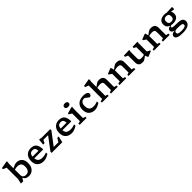

<svg xmlns="http://www.w3.org/2000/svg" viewBox="608 -3028 5545 5545"><g transform="rotate(-45 3381.0 -255.0)"><path d="M627 -277Q627 -184.5 595.8 -120Q564.5 -55.5 508.5 -21.8Q452.5 12 378.5 12Q317 12 273.8 -12Q230.5 -36 207 -92L152 0H59.5L93 -148.5V-616.5Q86.5 -619 68.8 -626.5Q51 -634 29 -643Q7 -652 -12.5 -660.5V-705L201.5 -743H230.5L219.5 -630.5V-463.5Q291.5 -500.5 329.8 -512.8Q368 -525 393.5 -525Q505.5 -525 566.2 -459Q627 -393 627 -277ZM219.5 -203.5Q219.5 -134.5 251.5 -103.2Q283.5 -72 347 -72Q416 -72 455.2 -119Q494.5 -166 494.5 -264Q494.5 -426 337.5 -426Q279.5 -426 219.5 -407Z M980.5 -525Q1105 -525 1158 -453.8Q1211 -382.5 1213 -242.5H848.5Q856.5 -160 902 -124.8Q947.5 -89.5 1036.5 -89.5Q1086.5 -89.5 1128.5 -100Q1170.5 -110.5 1206.5 -123V-66.5Q1149 -29 1092 -9Q1035 11 989.5 11Q867 11 796.2 -55.8Q725.5 -122.5 725.5 -249.5Q725.5 -334 756.5 -395.8Q787.5 -457.5 844.8 -491.2Q902 -525 980.5 -525ZM976 -446.5Q919 -446.5 886.2 -415.5Q853.5 -384.5 848 -312.5H1087Q1083.5 -388 1054.8 -417.2Q1026 -446.5 976 -446.5Z M1313 0V-48.5L1604 -435.5H1412.5L1366 -342.5H1309L1327 -525H1376L1399 -514H1769.5V-466L1476 -78.5H1667L1736.5 -192H1792.5L1748.5 0Z M2128.5 -525Q2253 -525 2306 -453.8Q2359 -382.5 2361 -242.5H1996.5Q2004.5 -160 2050 -124.8Q2095.5 -89.5 2184.5 -89.5Q2234.5 -89.5 2276.5 -100Q2318.5 -110.5 2354.5 -123V-66.5Q2297 -29 2240 -9Q2183 11 2137.5 11Q2015 11 1944.2 -55.8Q1873.5 -122.5 1873.5 -249.5Q1873.5 -334 1904.5 -395.8Q1935.5 -457.5 1992.8 -491.2Q2050 -525 2128.5 -525ZM2124 -446.5Q2067 -446.5 2034.2 -415.5Q2001.5 -384.5 1996 -312.5H2235Q2231.5 -388 2202.8 -417.2Q2174 -446.5 2124 -446.5Z M2592.5 -601Q2549.5 -601 2525.2 -618.8Q2501 -636.5 2501 -672.5Q2501 -708.5 2525.2 -725.8Q2549.5 -743 2592.5 -743Q2635.5 -743 2659.8 -725.8Q2684 -708.5 2684 -672.5Q2684 -636.5 2659.8 -618.8Q2635.5 -601 2592.5 -601ZM2672.5 -525 2664.5 -398.5V-69.5L2739.5 -50.5V0H2458.5V-50.5L2537.5 -69.5V-385.5Q2532 -389 2516.8 -397.8Q2501.5 -406.5 2483.2 -417.2Q2465 -428 2449.5 -437V-472L2635 -525Z M3127 -525Q3194 -525 3231.8 -511Q3269.5 -497 3285.2 -475.8Q3301 -454.5 3301 -432.5Q3301 -401 3280 -379Q3259 -357 3230 -357Q3224 -357 3206 -371.2Q3188 -385.5 3165.2 -404Q3142.5 -422.5 3121.2 -436.5Q3100 -450.5 3088 -450.5Q3020 -450.5 2981.8 -410.2Q2943.5 -370 2943.5 -283.5Q2943.5 -184 2987.2 -137.5Q3031 -91 3120.5 -91Q3161.5 -91 3202.5 -99.8Q3243.5 -108.5 3287.5 -125V-66.5Q3169.5 11 3079 11Q2962 11 2892.2 -55.8Q2822.5 -122.5 2822.5 -249.5Q2822.5 -379.5 2902.8 -452.2Q2983 -525 3127 -525Z M3642 0H3367.5V-50.5L3446.5 -69.5V-616.5Q3440 -619.5 3422.2 -626.8Q3404.5 -634 3382.5 -643Q3360.5 -652 3341 -660.5V-705L3555 -743H3584L3573.5 -630.5V-429.5Q3617.5 -463.5 3645.2 -482.8Q3673 -502 3691.8 -511Q3710.5 -520 3727.2 -522.5Q3744 -525 3765.5 -525Q3852.5 -525 3893 -483.8Q3933.5 -442.5 3933.5 -362.5V-69.5L4013 -50.5V0H3738V-50.5L3807 -68V-325Q3807 -372 3782.8 -392.8Q3758.5 -413.5 3699.5 -413.5Q3668.5 -413.5 3635.5 -408Q3602.5 -402.5 3573.5 -394V-68L3642 -50.5Z M4456 -50.5 4524.5 -68V-325Q4524.5 -372 4500.2 -392.8Q4476 -413.5 4417 -413.5Q4386 -413.5 4353 -408Q4320 -402.5 4291 -394V-68L4360 -50.5V0H4085.5V-50.5L4164.5 -69.5V-377.5Q4156 -383 4133.2 -398.2Q4110.5 -413.5 4076.5 -437V-464L4232 -527H4256.5L4287.5 -426.5Q4333 -461.5 4361.2 -481.5Q4389.5 -501.5 4408.8 -510.8Q4428 -520 4444.5 -522.5Q4461 -525 4483.5 -525Q4570 -525 4610.8 -483.8Q4651.5 -442.5 4651.5 -362.5V-69.5L4731 -50.5V0H4456Z M4989.5 -182Q4989.5 -138.5 5012 -119.5Q5034.5 -100.5 5089 -100.5Q5116 -100.5 5145.5 -105.2Q5175 -110 5202 -118V-430L5131.5 -465V-514L5336.5 -518L5328.5 -438.5V-127.5Q5334.5 -124 5352.2 -114.5Q5370 -105 5389.2 -94.5Q5408.5 -84 5419 -78V-52.5L5264 11H5242.5L5203.5 -79Q5162 -47 5135.8 -28.8Q5109.5 -10.5 5091.8 -2Q5074 6.5 5058.2 8.8Q5042.5 11 5022 11Q4939.5 11 4901.2 -28.2Q4863 -67.5 4863 -143V-425L4774 -463V-512L5000.5 -519L4989.5 -440Z M5859 -50.5 5927.5 -68V-325Q5927.5 -372 5903.2 -392.8Q5879 -413.5 5820 -413.5Q5789 -413.5 5756 -408Q5723 -402.5 5694 -394V-68L5763 -50.5V0H5488.5V-50.5L5567.5 -69.5V-377.5Q5559 -383 5536.2 -398.2Q5513.5 -413.5 5479.5 -437V-464L5635 -527H5659.5L5690.5 -426.5Q5736 -461.5 5764.2 -481.5Q5792.5 -501.5 5811.8 -510.8Q5831 -520 5847.5 -522.5Q5864 -525 5886.5 -525Q5973 -525 6013.8 -483.8Q6054.5 -442.5 6054.5 -362.5V-69.5L6134 -50.5V0H5859Z M6439.5 -160.5Q6402.5 -160.5 6371 -166Q6345 -163.5 6333.8 -155.5Q6322.5 -147.5 6322.5 -129.5Q6322.5 -117.5 6327.5 -109Q6332.5 -100.5 6350.2 -95.5Q6368 -90.5 6405.8 -88Q6443.5 -85.5 6509 -85Q6640 -84.5 6694.8 -52.5Q6749.5 -20.5 6749.5 57.5Q6749.5 139.5 6672.2 186Q6595 232.5 6443.5 232.5Q6345.5 232.5 6287.8 218.2Q6230 204 6205.2 177.2Q6180.5 150.5 6180.5 113Q6180.5 76.5 6213.5 48.5Q6246.5 20.5 6326.5 12.5Q6265 1 6242 -24.2Q6219 -49.5 6219 -85Q6219 -117.5 6245.2 -141.2Q6271.5 -165 6333.5 -175.5Q6275 -194.5 6244 -237Q6213 -279.5 6213 -342.5Q6213 -430.5 6273.2 -477.8Q6333.5 -525 6439.5 -525Q6488 -525 6527.5 -514Q6569.5 -515 6612.5 -516.8Q6655.5 -518.5 6689.2 -520.2Q6723 -522 6738.5 -522Q6748 -522 6751.5 -514.5Q6755 -507 6755 -487.5Q6755 -431.5 6740.5 -431.5Q6730 -431.5 6707.2 -434.8Q6684.5 -438 6632 -446.5Q6663 -403.5 6663 -342.5Q6663 -254.5 6603.5 -207.5Q6544 -160.5 6439.5 -160.5ZM6443 -234Q6487 -234 6516.8 -259Q6546.5 -284 6546.5 -343.5Q6546.5 -401.5 6520.8 -427.5Q6495 -453.5 6438.5 -453.5Q6393.5 -453.5 6362.8 -428.8Q6332 -404 6332 -344.5Q6332 -286.5 6358.5 -260.2Q6385 -234 6443 -234ZM6304.5 89Q6304.5 128 6337 144.8Q6369.5 161.5 6451 161.5Q6551.5 161.5 6594 142.8Q6636.5 124 6636.5 85.5Q6636.5 69 6630.8 57Q6625 45 6606 37Q6587 29 6548.2 25Q6509.5 21 6443 21Q6417.5 21 6395 20Q6343.5 25.5 6324 43.5Q6304.5 61.5 6304.5 89Z"/></g></svg>

Font: Newsreader 6pt Medium
Style: Regular
Weight: 500
Designer: Hugues Gentile
Foundry: Production Type
Version: Version 1.003; ttfautohint (v1.8.3)